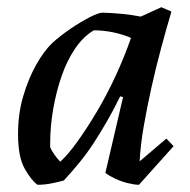

<svg xmlns="http://www.w3.org/2000/svg" viewBox="-20 -500 527 532"><path d="M84 12Q67 0 48.5 -32.5Q30 -65 30 -129Q30 -185 44.5 -234Q59 -283 80.5 -321Q102 -359 125 -381Q147 -401 175 -420Q203 -439 228 -452Q253 -465 265 -465Q292 -464 318.5 -461.5Q345 -459 370 -454L427 -480L455 -468Q441 -421 426.5 -367Q412 -313 399.5 -257Q387 -201 378 -148.5Q369 -96 367 -53L441 -116L461 -95L365 12Q353 12 334.5 7.5Q316 3 299 -5Q282 -13 272 -21L321 -231L313 -233Q295 -196 276.5 -164Q258 -132 239.5 -103.5Q221 -75 200 -49.5Q179 -24 157 0Q143 4 123.5 8Q104 12 84 12ZM147 -52Q168 -71 194 -107Q220 -143 248 -190Q276 -237 300.5 -290Q325 -343 343 -395Q320 -405 293 -410.5Q266 -416 240 -416Q211 -399 188.5 -366Q166 -333 151 -290Q136 -247 127.5 -198.5Q119 -150 119 -102Q119 -99 119 -97Q119 -95 119 -92Q124 -81 131.5 -70.5Q139 -60 147 -52Z"/></svg>

Font: Labrada Medium
Style: Italic
Weight: 500
Italic angle: -7°
Designer: Mercedes Jáuregui
Foundry: Omnibus-Type Team
Version: Version 1.000